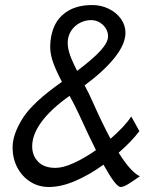

<svg xmlns="http://www.w3.org/2000/svg" viewBox="-20 -728 605 760"><path d="M449.7 -123.5Q497.6 -46.9 533.7 -30.3Q506.8 -11.2 487.8 0.5Q468.8 12.2 457.5 12.2Q438.5 12.2 389.6 -76.2Q334.5 -36.1 278.3 -12Q222.2 12.2 173.3 12.2Q132.3 12.2 99.6 -8.8Q66.9 -29.8 48.3 -65.4Q29.8 -101.1 29.8 -144Q29.8 -196.3 69.8 -259.8Q109.9 -323.2 222.7 -402.3L225.1 -404.3Q202.6 -446.8 190.7 -479.5Q178.7 -512.2 178.7 -542.5Q178.7 -588.4 195.8 -625.7Q212.9 -663.1 250.5 -685.5Q288.1 -708 345.7 -708Q379.9 -708 410.2 -693.4Q440.4 -678.7 458.5 -653.6Q476.6 -628.4 476.6 -598.6Q476.6 -553.2 433.6 -499.5Q390.6 -445.8 314.9 -390.1Q332 -358.9 347.2 -324.2Q384.8 -239.3 417.5 -178.7Q474.6 -228 499.5 -267.1L531.7 -209Q501.5 -168.5 449.7 -123.5ZM199.7 -63.5Q230 -63.5 272.2 -82.8Q314.5 -102.1 359.9 -133.8Q336.4 -179.7 292 -276.9Q274.4 -314.5 255.4 -348.6Q182.1 -296.9 144.8 -246.3Q107.4 -195.8 107.4 -148.4Q107.4 -112.3 130.9 -87.9Q154.3 -63.5 199.7 -63.5ZM285.2 -447.3Q348.6 -495.1 378.2 -527.8Q407.7 -560.5 407.7 -584Q407.7 -601.6 398.2 -616.5Q388.7 -631.3 373.3 -639.9Q357.9 -648.4 340.8 -648.4Q316.9 -648.4 295.4 -637Q273.9 -625.5 261 -605Q248 -584.5 248 -558.6Q248 -536.1 257.3 -510Q266.6 -483.9 285.2 -447.3Z"/></svg>

Font: Lesson One Light
Style: Italic
Weight: 300
Italic angle: -14°
Designer: But Ko, Victor Gaultney, Annie Olsen, Julie Remington, Don Collingsworth, Eric Hays, Becca Hirsbrunner
Version: Version 1.100